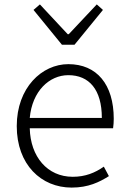

<svg xmlns="http://www.w3.org/2000/svg" viewBox="-20 -838 578 871"><path d="M305 13C381 13 431 -12 474 -39L451 -82C411 -54 367 -36 310 -36C195 -36 118 -127 115 -256H493C495 -270 496 -285 496 -299C496 -455 419 -547 290 -547C170 -547 56 -440 56 -266C56 -91 167 13 305 13ZM115 -303C126 -425 204 -497 290 -497C384 -497 442 -432 442 -303ZM261 -635H318L447 -793L419 -818L292 -683H287L161 -818L132 -793Z"/></svg>

Font: Noto Sans CJK SC Light
Style: Regular
Weight: 300
Designer: Ryoko NISHIZUKA 西塚涼子 (kana, bopomofo & ideographs); Paul D. Hunt (Latin, Greek & Cyrillic); Sandoll Communications 산돌커뮤니
Foundry: Adobe
Version: Version 2.004;hotconv 1.0.118;makeotfexe 2.5.65603